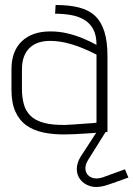

<svg xmlns="http://www.w3.org/2000/svg" viewBox="-20 -529 535 770"><path d="M405 -11H370V-3L303 100Q288 125 288 149Q288 173 302 191Q316 209 340 217Q364 225 396 217Q401 216 417.5 210.5Q434 205 452 198.5Q470 192 482.5 187.5Q495 183 495 183L481 150Q481 150 474 152.5Q467 155 455 159.5Q443 164 427 169.5Q411 175 393 182Q366 191 347 183Q328 175 323.5 155.5Q319 136 333 113L405 -2ZM367 -349Q342 -363 311.5 -375.5Q281 -388 249 -395.5Q217 -403 182 -403Q145 -403 116.5 -393Q88 -383 67.5 -363.5Q47 -344 36.5 -316Q26 -288 26 -252V-169Q26 -117 41.5 -82Q57 -47 85.5 -26.5Q114 -6 154.5 2.5Q195 11 245 10Q259 10 280 9Q301 8 324 6.5Q347 5 367 3.5Q387 2 399.5 1Q412 0 411 0V-304Q411 -363 398.5 -402.5Q386 -442 361 -465.5Q336 -489 296.5 -499Q257 -509 203 -509L201 -474Q233 -474 263 -469Q293 -464 316.5 -450.5Q340 -437 353.5 -412.5Q367 -388 367 -349ZM367 -310V-37Q367 -37 360 -36Q353 -35 340.5 -34.5Q328 -34 312 -32.5Q296 -31 278 -30Q260 -29 243 -28Q190 -27 155.5 -36.5Q121 -46 102 -65Q83 -84 75.5 -111.5Q68 -139 68 -172V-250Q68 -282 77 -304Q86 -326 101.5 -339.5Q117 -353 137 -359Q157 -365 179 -365Q212 -365 244 -357.5Q276 -350 307 -337.5Q338 -325 367 -310Z"/></svg>

Font: Advent Pro Light
Style: Regular
Weight: 300
Version: Version 3.000